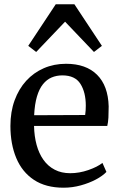

<svg xmlns="http://www.w3.org/2000/svg" viewBox="-20 -863 556 894"><path d="M276 11Q193 11 138 -25.5Q83 -62 55.8 -127Q28.5 -192 28.5 -276.5Q28.5 -342.5 48 -395.8Q67.5 -449 102.2 -487Q137 -525 184.2 -545.5Q231.5 -566 287.5 -566Q380.5 -566 432 -514.8Q483.5 -463.5 486 -367.5Q486 -337.5 484.8 -315.2Q483.5 -293 479.5 -276.5H138.5Q139.5 -228.5 150.5 -188.2Q161.5 -148 182.5 -118.5Q203.5 -89 234.8 -72.8Q266 -56.5 307 -56.5Q349 -56.5 391.5 -71.2Q434 -86 457 -104.5L475.5 -62.5Q458 -44 426.5 -27.2Q395 -10.5 356 0.2Q317 11 276 11ZM139 -326.5 376.5 -327.5Q378 -336.5 378.8 -349Q379.5 -361.5 379.5 -371Q379.5 -433 354.5 -472.5Q329.5 -512 270.5 -512Q243 -512 220.2 -502.2Q197.5 -492.5 180 -470.8Q162.5 -449 152 -413.5Q141.5 -378 139 -326.5ZM148.5 -621 111.5 -649.5 239.5 -843H326.5L454.5 -649.5L417.5 -621L283 -762Z"/></svg>

Font: Merriweather 28pt
Style: Regular
Weight: 400
Version: Version 2.100